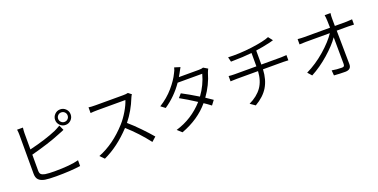

<svg xmlns="http://www.w3.org/2000/svg" viewBox="-21 -1667 5041 2563"><g transform="rotate(-20 2500.0 -385.5)"><path d="M268.6 -364.3V-137.7Q268.6 -100.6 284.7 -85Q300.8 -69.3 339.8 -61.5Q391.6 -53.7 474.6 -53.7Q697.3 -53.7 816.4 -85.9V-3.9Q678.7 16.6 471.7 16.6Q367.2 16.6 313.5 7.8Q254.9 -2.9 226.1 -32.2Q197.3 -61.5 197.3 -119.1V-670.9Q197.3 -712.9 191.4 -747.1H274.4Q268.6 -702.1 268.6 -670.9V-438.5Q501 -494.1 656.2 -560.5Q686.5 -574.2 740.2 -605.5L772.5 -533.2Q764.6 -530.3 731.4 -516.1Q698.2 -502 680.7 -496.1Q528.3 -432.6 268.6 -364.3ZM775.4 -647.9Q794.9 -627.9 823.2 -627.9Q851.6 -627.9 871.1 -647.5Q890.6 -667 890.6 -695.3Q890.6 -723.6 871.1 -743.2Q851.6 -762.7 823.2 -762.7Q794.9 -762.7 775.4 -742.7Q755.9 -722.7 755.9 -695.3Q755.9 -668 775.4 -647.9ZM745.1 -772.9Q777.3 -805.7 823.2 -805.7Q869.1 -805.7 901.4 -773.4Q933.6 -741.2 933.6 -695.3Q933.6 -649.4 901.4 -617.2Q869.1 -585 823.2 -585Q777.3 -585 745.1 -617.7Q712.9 -650.4 712.9 -695.3Q712.9 -740.2 745.1 -772.9Z M1749 -702.1 1793.9 -667Q1782.2 -654.3 1771.5 -627Q1707 -462.9 1600.6 -330.1Q1674.8 -266.6 1756.8 -181.6Q1838.9 -96.7 1894.5 -30.3L1833 24.4Q1709 -137.7 1553.7 -276.4Q1366.2 -76.2 1161.1 17.6L1103.5 -41Q1326.2 -127.9 1516.6 -339.8Q1569.3 -398.4 1617.7 -480Q1666 -561.5 1685.5 -625H1287.1Q1233.4 -625 1189.5 -620.1V-701.2Q1221.7 -695.3 1287.1 -695.3H1678.7Q1723.6 -695.3 1749 -702.1Z M2807.6 -676.8 2868.2 -640.6Q2857.4 -622.1 2845.7 -590.8Q2800.8 -431.6 2698.2 -289.1Q2727.5 -270.5 2794.9 -223.6L2747.1 -160.2Q2691.4 -203.1 2651.4 -228.5Q2503.9 -51.8 2254.9 41L2192.4 -15.6Q2424.8 -84 2589.8 -268.6Q2464.8 -349.6 2365.2 -404.3L2411.1 -456.1Q2503.9 -408.2 2636.7 -327.1Q2731.4 -458 2769.5 -603.5H2419.9Q2310.5 -445.3 2155.3 -340.8L2094.7 -386.7Q2210.9 -459 2293.9 -555.7Q2377 -652.3 2417 -737.3Q2437.5 -772.5 2446.3 -811.5L2527.3 -786.1Q2518.6 -770.5 2502.4 -741.7Q2486.3 -712.9 2486.3 -711.9Q2481.4 -702.1 2460.9 -668H2747.1Q2785.2 -668 2807.6 -676.8Z M3552.7 -449.2H3834Q3868.2 -449.2 3911.1 -453.1V-378.9Q3878.9 -381.8 3835.9 -381.8H3551.8Q3544.9 -237.3 3484.4 -136.2Q3423.8 -35.2 3296.9 38.1L3226.6 -10.7Q3347.7 -68.4 3410.6 -157.2Q3473.6 -246.1 3481.4 -381.8H3178.7Q3127 -381.8 3089.8 -378.9V-454.1Q3127 -449.2 3176.8 -449.2H3482.4V-638.7Q3364.3 -626 3185.5 -624L3168.9 -691.4Q3324.2 -683.6 3503.9 -706.1Q3688.5 -730.5 3761.7 -762.7L3809.6 -701.2Q3798.8 -698.2 3780.3 -692.9Q3761.7 -687.5 3756.8 -686.5Q3648.4 -661.1 3552.7 -648.4Z M4651.4 -597.7H4815.4Q4848.6 -597.7 4897.5 -602.5V-527.3Q4827.1 -530.3 4817.4 -530.3H4653.3Q4658.2 -116.2 4659.2 -50.8Q4659.2 25.4 4572.3 25.4Q4498 25.4 4414.1 18.6L4408.2 -54.7Q4477.5 -42 4550.8 -42Q4572.3 -42 4580.1 -51.3Q4587.9 -60.5 4587.9 -82Q4587.9 -252.9 4585 -460.9Q4519.5 -366.2 4396 -257.8Q4272.5 -149.4 4141.6 -80.1L4090.8 -137.7Q4235.4 -208 4362.8 -319.3Q4490.2 -430.7 4555.7 -530.3H4214.8Q4170.9 -530.3 4124 -527.3V-602.5Q4174.8 -597.7 4212.9 -597.7H4583Q4581.1 -668.9 4580.1 -699.2Q4578.1 -747.1 4572.3 -779.3H4655.3Q4649.4 -737.3 4650.4 -699.2Z"/></g></svg>

Font: Gen Shin Gothic Monospace Normal
Style: Regular
Weight: 350
Designer: [Source Han Sans]
Ryoko NISHIZUKA  (kana & ideographs); Paul D. Hunt (Latin, Greek & Cyrillic); Wenlong ZHANG  (bopomofo
Version: Version 1.002.20150607